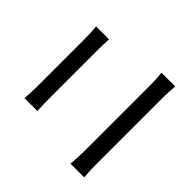

<svg xmlns="http://www.w3.org/2000/svg" viewBox="-99 -955 1197 1197"><g transform="rotate(-45 500.0 -356.5)"><path d="M89 -50C125 -53 166 -55 203 -55H791C819 -55 858 -53 891 -50V-171C859 -167 823 -165 791 -165H203C166 -165 126 -168 89 -171ZM175 -549C207 -551 246 -552 282 -552H703C737 -552 779 -551 807 -549V-663C780 -660 741 -658 703 -658H281C248 -658 208 -660 175 -663Z"/></g></svg>

Font: Noto Sans Japanese Medium
Style: Regular
Weight: 500
Designer: Ryoko NISHIZUKA (kana & ideographs); Paul D. Hunt (Latin, Greek & Cyrillic); Wenlong ZHANG (bopomofo); Sandoll Communica
Foundry: Adobe Systems Incorporated
Version: Version 1.000;PS 1;hotconv 1.0.78;makeotf.lib2.5.61930